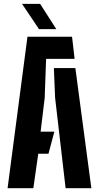

<svg xmlns="http://www.w3.org/2000/svg" viewBox="-20 -994 522 1014"><path d="M20 0 125 -800H360.5L374 -683H223.5L216 -477L194.5 -298.5H267L236 -182H182L156 0ZM326.5 0 271 -477.5 264.5 -634.5H378L462.5 0ZM186 -840 96.5 -973.5H192L277.5 -840Z"/></svg>

Font: Big Shoulders Stencil Text Thin ExtraBold
Style: Regular
Weight: 800
Version: Version 2.001